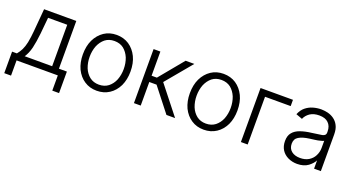

<svg xmlns="http://www.w3.org/2000/svg" viewBox="-49 -1117 3362 1837"><g transform="rotate(20 1632.0 -199.0)"><path d="M103 -120Q119 -153 129 -199Q140 -257 145 -317L165 -548H493V-62H574V157H505V2H85V157H16V-62H65Q88 -90 103 -120ZM424 -484H229L213 -317Q204 -232 189 -167Q173 -103 144 -62H424Z M777 -23Q723 -58 691 -123Q661 -188 661 -270Q661 -355 691 -418Q722 -482 777 -519Q831 -555 903 -555Q975 -555 1030 -519Q1085 -482 1116 -418Q1146 -355 1146 -270Q1146 -188 1116 -123Q1084 -58 1030 -23Q975 13 903 13Q831 13 777 -23ZM998 -79Q1037 -110 1057 -159Q1077 -211 1077 -270Q1077 -330 1057 -382Q1036 -432 998 -463Q959 -493 903 -493Q848 -493 809 -463Q771 -432 750 -382Q730 -330 730 -270Q730 -211 750 -159Q770 -110 809 -79Q848 -49 903 -49Q959 -49 998 -79Z M1349 -548V-302H1403L1606 -548H1695L1474 -283L1699 2H1611L1423 -238H1349V2H1280V-548Z M1866 -23Q1812 -58 1780 -123Q1750 -188 1750 -270Q1750 -355 1780 -418Q1811 -482 1866 -519Q1920 -555 1992 -555Q2064 -555 2119 -519Q2174 -482 2205 -418Q2235 -355 2235 -270Q2235 -188 2205 -123Q2173 -58 2119 -23Q2064 13 1992 13Q1920 13 1866 -23ZM2087 -79Q2126 -110 2146 -159Q2166 -211 2166 -270Q2166 -330 2146 -382Q2125 -432 2087 -463Q2048 -493 1992 -493Q1937 -493 1898 -463Q1860 -432 1839 -382Q1819 -330 1819 -270Q1819 -211 1839 -159Q1859 -110 1898 -79Q1937 -49 1992 -49Q2048 -49 2087 -79Z M2438 -484V2H2369V-548H2699V-484Z M2852 -5Q2810 -25 2786 -62Q2762 -100 2762 -152Q2762 -208 2789 -239Q2815 -271 2864 -288Q2913 -305 2974 -312Q3044 -321 3078 -327Q3114 -335 3114 -363V-376Q3114 -432 3081 -463Q3050 -494 2988 -494Q2932 -494 2894 -469Q2857 -443 2842 -406L2777 -430Q2797 -478 2829 -504Q2862 -531 2903 -543Q2945 -555 2986 -555Q3015 -555 3052 -547Q3088 -538 3116 -518Q3147 -496 3164 -462Q3183 -427 3183 -370V2H3114V-84H3115Q3098 -49 3056 -17Q3012 15 2944 15Q2895 15 2852 -5ZM3038 -69Q3076 -92 3094 -128Q3114 -166 3114 -209V-282Q3109 -277 3083 -271Q3055 -263 3027 -260Q2985 -254 2974 -253Q2906 -244 2868 -221Q2831 -199 2831 -150Q2831 -101 2865 -74Q2898 -48 2952 -48Q3002 -48 3038 -69Z"/></g></svg>

Font: Sinter Normal
Style: Regular
Weight: 350
Foundry: Adobe & rsms
Version: Version 1.000